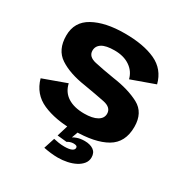

<svg xmlns="http://www.w3.org/2000/svg" viewBox="-177 -737 1011 1055"><g transform="rotate(30 328.0 -210.0)"><path d="M336.5 4.5Q470.5 4.5 543 -37.8Q615.5 -80 615.5 -179Q615.5 -269 548.8 -304.8Q482 -340.5 382 -354.5Q305 -367 255.5 -378.2Q206 -389.5 206 -427.5Q206 -456.5 231.8 -472.8Q257.5 -489 312 -489Q370 -489 409 -462.5Q448 -436 459 -391L606.5 -444Q585 -528 509.2 -563Q433.5 -598 314 -598Q191 -598 115.5 -556.2Q40 -514.5 40 -427Q40 -337 101.5 -296.5Q163 -256 264.5 -241Q345 -227.5 397.2 -216.8Q449.5 -206 449.5 -166.5Q449.5 -137.5 420.5 -121Q391.5 -104.5 339 -104.5Q275.5 -104.5 235 -130Q194.5 -155.5 183 -206.5L35.5 -153Q59.5 -66 139.2 -30.8Q219 4.5 336.5 4.5ZM335 177.5Q364.5 177.5 393.2 171.5Q422 165.5 445 153.5Q468 141.5 481.8 124Q495.5 106.5 495.5 84Q495.5 53.5 474.2 38.8Q453 24 418 24Q391 24 369.2 31.8Q347.5 39.5 336.5 50.5L333.5 78.5Q340 73.5 350.8 70Q361.5 66.5 372 66.5Q384 66.5 390 69.8Q396 73 396 81.5Q396 93 381 100Q366 107 335.5 107Q315.5 107 297.5 104Q279.5 101 266.5 98L244 167.5Q266 172 289.8 174.8Q313.5 177.5 335 177.5ZM333.5 78.5 362 0H295.5L273.5 72.5Z"/></g></svg>

Font: Anybody Thin
Style: Bold
Weight: 700
Version: Version 1.113;gftools[0.9.25]